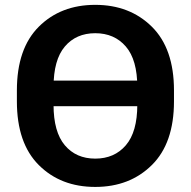

<svg xmlns="http://www.w3.org/2000/svg" viewBox="-20 -745 775 780"><path d="M123 -417.5V-313.5H612.3V-417.5ZM48.6 -333.3Q48.6 -163.3 137.6 -74.5Q226.6 14.4 366.9 14.4Q507.1 14.4 596.9 -74.5Q686.8 -163.3 686.8 -333.3V-377.7Q686.8 -547.6 596.9 -636.5Q507.1 -725.3 366.9 -725.3Q226.6 -725.3 137.6 -636.5Q48.6 -547.6 48.6 -377.7ZM197.5 -319.6V-391.1Q197.5 -502 243.4 -556Q289.3 -610.1 366.9 -610.1Q444.6 -610.1 491.2 -556Q537.8 -502 537.8 -391.1V-319.6Q537.8 -209 491.2 -154.8Q444.6 -100.6 366.9 -100.6Q289.3 -100.6 243.4 -154.8Q197.5 -209 197.5 -319.6Z"/></svg>

Font: Roboto Flex
Style: Regular
Weight: 400
Designer: Berlow after Robertson
Foundry: Google
Version: Version 3.200;gftools[0.9.32]